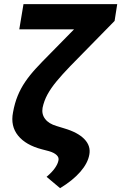

<svg xmlns="http://www.w3.org/2000/svg" viewBox="-20 -748 605 958"><path d="M473.1 -727.5H564.9L551.8 -643.6L331.1 -418.5Q291 -377 262.7 -342.8Q234.4 -308.6 217 -276.9Q199.7 -245.1 192.4 -210Q187 -178.2 205.3 -154.3Q223.6 -130.4 262.7 -119.1L300.8 -107.4Q368.7 -87.4 401.1 -53.7Q433.6 -20 425.8 22.9Q418.5 65.9 380.9 109.1Q343.3 152.3 279.8 190.9L212.4 134.3Q240.2 110.8 254.4 90.1Q268.6 69.3 271.5 53.2Q275.4 38.1 262.7 25.9Q250 13.7 224.6 6.3L189.5 -2.9Q108.4 -23.9 70.1 -71.5Q31.7 -119.1 44.9 -187Q53.2 -233.4 68.4 -270.3Q83.5 -307.1 106 -340.1Q128.4 -373 159.2 -406.5Q189.9 -439.9 229.5 -479.5ZM97.2 -727.5H498L478 -601.6H76.2Z"/></svg>

Font: Inter Tight
Style: Bold Italic
Weight: 700
Italic angle: -9.39999°
Designer: Rasmus Andersson
Foundry: rsms
Version: Version 3.004